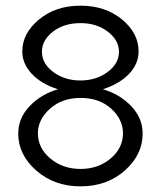

<svg xmlns="http://www.w3.org/2000/svg" viewBox="-20 -642 565 673"><path d="M43.9 -173.8Q43.9 -228 84 -270Q124 -312 183.1 -329.1Q124 -348.1 91.1 -383.5Q58.1 -418.9 58.1 -461.9Q58.1 -524.9 116.5 -573.5Q174.8 -622.1 262 -622.1Q349.1 -622.1 407.5 -574Q465.8 -525.9 465.8 -461.9Q465.8 -418.9 433.3 -384Q400.9 -349.1 340.8 -329.1Q399.9 -312 439.9 -270Q480 -228 480 -173.8Q480 -99.6 417.5 -44.2Q355 11.2 262.2 11.2Q170.4 11.2 107.2 -44.2Q43.9 -99.6 43.9 -173.8ZM112.8 -174.8Q112.8 -123 156.5 -86.4Q200.2 -49.8 262.2 -49.8Q324.2 -49.8 367.7 -86.4Q411.1 -123 411.1 -174.8Q411.1 -223.6 369.6 -261.2Q328.1 -298.8 262.2 -298.8Q197.3 -298.8 155 -260.7Q112.8 -222.7 112.8 -174.8ZM127 -460.9Q127 -418.9 167 -389.4Q207 -359.9 262 -359.9Q316.9 -359.9 356.9 -389.4Q397 -418.9 397 -460.9Q397 -501 357.9 -531Q318.8 -561 262.2 -561Q204.1 -561 165.5 -531Q127 -501 127 -460.9Z"/></svg>

Font: CMU Typewriter Text Variable Width
Style: Medium
Weight: 500
Version: Version 0.7.0